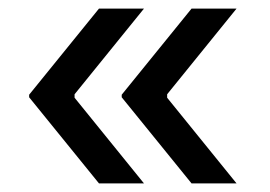

<svg xmlns="http://www.w3.org/2000/svg" viewBox="-20 -498 630 448"><path d="M427 -70H532L370 -270V-278L532 -478H427L264 -277V-271ZM211 -70H316L154 -270V-278L316 -478H211L48 -277V-271Z"/></svg>

Font: Fixel Display Medium
Style: Regular
Weight: 500
Designer: AlfaBravo + MacPaw
Foundry: Kyrylo Tkachov, Marchela Mozhyna, Serhii Makarenko, Maria Weinstein, Zakhar Kryvoshyya
Version: Version 1.211